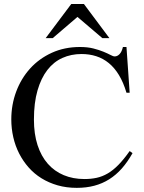

<svg xmlns="http://www.w3.org/2000/svg" viewBox="-20 -909 708 945"><path d="M632.3 -155.3Q607.9 -111.8 579.6 -79.8Q551.3 -47.9 517.6 -26.6Q483.9 -5.4 444.3 5.1Q404.8 15.6 357.9 15.6Q307.1 15.6 263.7 3.2Q220.2 -9.3 184.3 -31.5Q148.4 -53.7 120.8 -85Q93.3 -116.2 74.2 -153.6Q55.2 -190.9 45.4 -233.6Q35.6 -276.4 35.6 -321.3Q35.6 -393.6 59.8 -458.3Q84 -522.9 128.2 -571.8Q172.4 -620.6 234.9 -649.2Q297.4 -677.7 373.5 -677.7Q411.1 -677.7 439.7 -670.4Q468.3 -663.1 489 -654.5Q509.8 -646 523.4 -638.7Q537.1 -631.3 544.4 -631.3Q557.6 -631.3 568.6 -642.8Q579.6 -654.3 585 -677.7H602.5L618.2 -452.6H602.5Q587.4 -503.4 565.4 -539.6Q543.5 -575.7 515.4 -598.6Q487.3 -621.6 453.6 -632.3Q419.9 -643.1 381.3 -643.1Q330.1 -643.1 287.1 -623.8Q244.1 -604.5 213.1 -564.5Q182.1 -524.4 164.6 -463.9Q147 -403.3 147 -320.3Q147 -249.5 164.8 -194.8Q182.6 -140.1 215.3 -103Q248 -65.9 293.7 -46.9Q339.4 -27.8 395.5 -27.8Q428.2 -27.8 456.1 -33.9Q483.9 -40 510.3 -55.4Q536.6 -70.8 562.7 -97.4Q588.9 -124 618.2 -165.5ZM483.9 -721.2 361.3 -825.7 239.3 -721.2H204.6L330.6 -889.2H393.1L518.6 -721.2Z"/></svg>

Font: Doulos SIL Phon
Style: Regular
Weight: 400
Designer: Walt Agee, Victor Gaultney, Peter Martin, Debbi Hosken, Becca Hirsbrunner
Foundry: SIL International
Version: Version 5.000